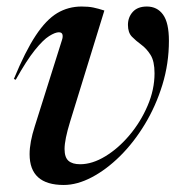

<svg xmlns="http://www.w3.org/2000/svg" viewBox="-20 -542 542 574"><path d="M485 -420Q485 -352 465.5 -288.5Q446 -225 413 -170.5Q380 -116 338.8 -75.2Q297.5 -34.5 254 -11.8Q210.5 11 170.5 11Q68.5 11 68.5 -81Q68.5 -116.5 84 -164.5L165 -421.5Q168.5 -431.5 166.8 -438.5Q165 -445.5 156 -445.5Q145 -445.5 127 -434.2Q109 -423 84.2 -392.2Q59.5 -361.5 27 -303.5L21.5 -306Q55.5 -388.5 86.8 -435.8Q118 -483 151 -502.8Q184 -522.5 224 -522.5Q244.5 -522.5 259 -519.5Q273.5 -516.5 292 -510.5L189.5 -178Q173 -124.5 173 -96.5Q173 -71.5 184.8 -61.2Q196.5 -51 219.5 -51Q256 -51 295 -74.8Q334 -98.5 367.2 -138Q400.5 -177.5 421.2 -225.8Q442 -274 442 -323Q442 -359 430 -378Q418 -397 402.2 -408.5Q386.5 -420 374.5 -432.2Q362.5 -444.5 362.5 -467.5Q362.5 -490.5 377 -506.5Q391.5 -522.5 419 -522.5Q450 -522.5 467.5 -498.2Q485 -474 485 -420Z"/></svg>

Font: Newsreader Display Medium
Style: Italic
Weight: 500
Italic angle: -17°
Designer: Hugues Gentile
Foundry: Production Type
Version: Version 1.001